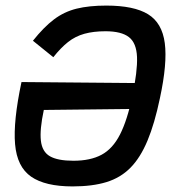

<svg xmlns="http://www.w3.org/2000/svg" viewBox="-20 -654 640 688"><path d="M361 -634Q460 -634 510.5 -603Q561 -572 570.5 -499.5Q580 -427 553 -302Q534 -211 508.5 -150Q483 -89 447.5 -53Q412 -17 361.5 -1.5Q311 14 240 14Q142 14 91.5 -21Q41 -56 34 -137.5Q27 -219 57 -360L516 -356L496 -264L137 -260Q122 -190 126.5 -150Q131 -110 159 -94Q187 -78 243 -78Q304 -78 344 -99.5Q384 -121 410 -172Q436 -223 454 -309Q473 -399 471 -449.5Q469 -500 442 -521Q415 -542 358 -542Q315 -542 282.5 -533Q250 -524 224 -503.5Q198 -483 171 -449L98 -508Q137 -557 173.5 -584.5Q210 -612 254.5 -623Q299 -634 361 -634Z"/></svg>

Font: Victor Mono Thin
Style: Italic
Weight: 100
Italic angle: -12°
Monospace: yes
Designer: Rune Bjørnerås
Version: Version 1.561;gftools[0.9.30]